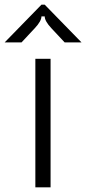

<svg xmlns="http://www.w3.org/2000/svg" viewBox="-79 -800 368 820"><path d="M137 0H72V-549H137ZM-59 -619 98 -780H112L269 -619H197L140 -680Q112 -710 112 -730H98Q98 -710 70 -680L13 -619Z"/></svg>

Font: Open Sauce Sans Light
Style: Regular
Weight: 300
Designer: Alfredo Marco Pradil
Foundry: Creative Sauce Fz LLC
Version: Version 1.477